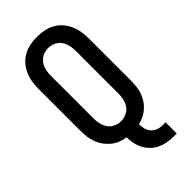

<svg xmlns="http://www.w3.org/2000/svg" viewBox="-284 -812 1068 1068"><g transform="rotate(-45 250.0 -278.0)"><path d="M394 187Q370 187 345.5 182.5Q321 178 299 167.5Q277 157 259 139.5Q241 122 229.5 100Q218 78 213 54Q208 30 208 5Q184 2 162 -7Q140 -16 121.5 -31Q103 -46 89 -65.5Q75 -85 66.5 -107Q58 -129 55 -152.5Q52 -176 52 -200V-535Q52 -562 56.5 -589Q61 -616 72.5 -641Q84 -666 102.5 -686.5Q121 -707 145 -720Q169 -733 196 -738Q223 -743 250 -743Q277 -743 304 -738Q331 -733 355 -720Q379 -707 397.5 -686.5Q416 -666 427.5 -641Q439 -616 443.5 -589Q448 -562 448 -535V-200Q448 -178 445.5 -155.5Q443 -133 435.5 -112Q428 -91 416 -72Q404 -53 387 -38Q370 -23 350 -13Q330 -3 308 2Q308 21 312.5 39Q317 57 329 71Q341 85 358.5 92Q376 99 394 99H420V187ZM250 -80Q272 -80 292.5 -89.5Q313 -99 325.5 -116.5Q338 -134 343 -156Q348 -178 348 -200V-535Q348 -557 343 -579Q338 -601 325.5 -618.5Q313 -636 292.5 -645.5Q272 -655 250 -655Q228 -655 207.5 -645.5Q187 -636 174.5 -618.5Q162 -601 157 -579Q152 -557 152 -535V-200Q152 -178 157 -156Q162 -134 174.5 -116.5Q187 -99 207.5 -89.5Q228 -80 250 -80Z"/></g></svg>

Font: Iosevka Semibold
Style: Regular
Weight: 600
Monospace: yes
Designer: Belleve Invis
Foundry: Belleve Invis
Version: Version 33.2.3; ttfautohint (v1.8.4)